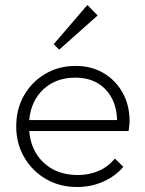

<svg xmlns="http://www.w3.org/2000/svg" viewBox="-20 -739 580 769"><path d="M289 10Q219 10 164 -22Q109 -54 77 -109Q45 -164 45 -233Q45 -302 76 -356.5Q107 -411 161 -443Q215 -475 283 -475Q346 -475 394.5 -446.5Q443 -418 471 -368Q499 -318 499 -253Q499 -241 495 -214H97Q104 -134 156.5 -86Q209 -38 292 -38Q337 -38 375 -54.5Q413 -71 440 -104L474 -71Q442 -33 393.5 -11.5Q345 10 289 10ZM282 -428Q204 -428 154 -381.5Q104 -335 97 -258H449Q447 -335 402 -381.5Q357 -428 282 -428ZM217 -540 195 -562 330 -719 371 -677Z"/></svg>

Font: Outfit ExtraLight
Style: Regular
Weight: 200
Designer: Rodrigo Fuenzalida
Foundry: fragTYPE
Version: Version 1.100; ttfautohint (v1.8.4.7-5d5b);gftools[0.9.27]